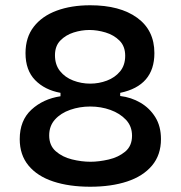

<svg xmlns="http://www.w3.org/2000/svg" viewBox="-20 -695 687 730"><path d="M323 15Q243 15 182.5 -5Q122 -25 88.5 -65.5Q55 -106 55 -166Q55 -237 99.5 -278Q144 -319 210 -329V-342Q150 -353 113.5 -390.5Q77 -428 77 -493Q77 -553 108.5 -593.5Q140 -634 195.5 -654.5Q251 -675 323 -675Q436 -675 501.5 -627.5Q567 -580 567 -493Q567 -369 437 -342V-330Q479 -325 514 -304.5Q549 -284 570.5 -249.5Q592 -215 592 -166Q592 -106 558 -65.5Q524 -25 463.5 -5Q403 15 323 15ZM323 -377Q356 -377 386.5 -388.5Q417 -400 436.5 -423.5Q456 -447 456 -483Q456 -519 434.5 -540.5Q413 -562 381.5 -571.5Q350 -581 320 -581Q290 -581 260 -571.5Q230 -562 209.5 -541Q189 -520 189 -485Q189 -449 208 -425Q227 -401 258 -389Q289 -377 323 -377ZM324 -80Q356 -80 393 -88.5Q430 -97 456 -118.5Q482 -140 482 -179Q482 -215 459 -239.5Q436 -264 400 -277Q364 -290 323 -290Q283 -290 247 -277.5Q211 -265 189 -240.5Q167 -216 167 -180Q167 -142 192 -120Q217 -98 253.5 -89Q290 -80 324 -80Z"/></svg>

Font: Bricolage Grotesque 12pt Medium
Style: Regular
Weight: 500
Designer: Mathieu Triay
Foundry: Atelier Triay
Version: Version 1.001; ttfautohint (v1.8.4.7-5d5b);gftools[0.9.33.de